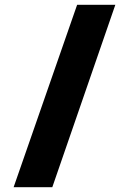

<svg xmlns="http://www.w3.org/2000/svg" viewBox="-20 -708 540 804"><path d="M303 -688H463L199 76H37Z"/></svg>

Font: Decalotype Black
Style: Regular
Weight: 900
Designer: Alfredo Marco Pradil
Foundry: Alfredo Marco Pradil
Version: Version 1.0